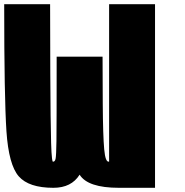

<svg xmlns="http://www.w3.org/2000/svg" viewBox="-20 -895 884 915"><path d="M500 -875H718.8V0H546.9Q398.4 0 359.4 -62.5Q320.3 0 234.4 0Q117.2 0 69.3 -54.7Q21.5 -109.4 10.7 -269.5Q0 -429.7 0 -875H218.8Q218.8 -771.5 219.7 -542Q220.7 -312.5 223.6 -212.9Q226.6 -113.3 234.4 -125Q242.2 -125 245.1 -139.6Q248 -154.3 249 -222.7Q250 -291 250 -625H468.8Q468.8 -554.7 469.7 -401.4Q470.7 -248 476.6 -183.6Q482.4 -119.1 500 -125Z"/></svg>

Font: CraftyPE
Style: Regular
Weight: 400
Designer: Erek Butcher
Foundry: Haunted Coop
Version: Version 0.018;April 4, 2024;FontCreator 15.0.0.2962 64-bit